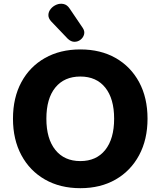

<svg xmlns="http://www.w3.org/2000/svg" viewBox="-20 -975 841 1006"><path d="M401 11Q295 11 215.5 -34.5Q136 -80 92 -162Q48 -244 48 -353Q48 -463 92 -544.5Q136 -626 215.5 -671Q295 -716 401 -716Q507 -716 586 -671Q665 -626 709 -544.5Q753 -463 753 -353Q753 -244 709 -162Q665 -80 586 -34.5Q507 11 401 11ZM401 -131Q485 -131 531.5 -189.5Q578 -248 578 -353Q578 -458 531.5 -516Q485 -574 401 -574Q317 -574 270 -516.5Q223 -459 223 -353Q223 -248 270 -189.5Q317 -131 401 -131ZM335 -772 249 -862Q233 -879 233.5 -896.5Q234 -914 246 -928.5Q258 -943 276 -950.5Q294 -958 313 -954Q332 -950 345 -930L414 -828Q425 -811 420.5 -794.5Q416 -778 402 -767Q388 -756 370 -756Q352 -756 335 -772Z"/></svg>

Font: Chiron GoRound TC EB
Style: Regular
Weight: 700
Designer: Ryoko NISHIZUKA 西塚涼子 (kana, bopomofo & ideographs); Paul D. Hunt (Latin, Greek & Cyrillic); Sandoll Communications 산돌커뮤니
Foundry: Adobe
Version: Version 1.000;hotconv 1.1.1;makeotfexe 2.6.0